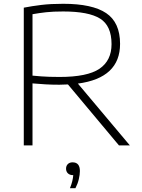

<svg xmlns="http://www.w3.org/2000/svg" viewBox="-20 -767 750 1013"><path d="M105.5 0V-726.5Q148.5 -735 198 -741Q247.5 -747 313.5 -747Q467 -747 540.2 -697.8Q613.5 -648.5 613.5 -535.5Q613.5 -355.5 391 -326L665 0H607.5L338.5 -321.5Q316.5 -320 293 -320Q251.5 -320 219.8 -322Q188 -324 151.5 -327V0ZM294.5 -361Q441 -361 504.8 -404.2Q568.5 -447.5 568.5 -534Q568.5 -631 508.2 -668.8Q448 -706.5 313.5 -706.5Q260 -706.5 223.8 -702.5Q187.5 -698.5 151.5 -692V-368Q177.5 -365.5 198 -364Q218.5 -362.5 240.8 -361.8Q263 -361 294.5 -361ZM349 226Q357.5 205 361.5 188.2Q365.5 171.5 366.5 157H365Q348 157 338.2 147.5Q328.5 138 328.5 123Q328.5 108 337.8 98.8Q347 89.5 363 89.5Q401.5 89.5 401.5 135.5Q401.5 154 395.8 178.5Q390 203 378 226Z"/></svg>

Font: Encode Sans Exp XLt
Style: Regular
Weight: 200
Width: 7
Designer: Multiple Designers
Foundry: Impallari Type
Version: Version 3.002; ttfautohint (v1.8.3) -l 8 -r 50 -G 200 -x 14 